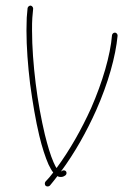

<svg xmlns="http://www.w3.org/2000/svg" viewBox="-20 -647 442 689"><path d="M143 5C140 9 140 16 144 20C148 23 155 23 159 19C168 8 177 -3 186 -15C189 -13 193 -12 196 -12C200 -12 203 -12 206 -13C209 -14 212 -16 215 -18C219 -21 220 -28 217 -32C214 -36 207 -37 203 -34C202 -33 201 -33 200 -32C200 -32 200 -32 199 -32C248 -98 291 -175 325 -251C368 -348 395 -444 402 -519C402 -525 398 -529 393 -530C387 -530 383 -526 382 -521C376 -448 348 -353 307 -259C273 -184 231 -109 183 -44C179 -49 176 -57 172 -65C161 -90 151 -124 141 -164C128 -219 116 -283 108 -348C100 -413 95 -479 95 -537C95 -556 95 -571 96 -583C97 -596 98 -606 99 -616C99 -621 95 -626 90 -627C85 -627 80 -623 79 -618C78 -608 77 -597 76 -584C76 -571 75 -556 75 -537C75 -479 80 -412 88 -346C97 -280 108 -214 121 -160C131 -118 143 -82 154 -57C160 -45 165 -35 171 -28C162 -16 153 -5 143 5Z"/></svg>

Font: Mistral SingleLine OTF-SVG Regular
Style: Regular
Weight: 300
Designer: François Chastanet, Élisa Garzelli, Anais Alves, Morgane Autin
Foundry: institut supérieur des arts et du design Toulouse / isdaT
Version: Version 1.000;hotconv 1.0.117;makeotfexe 2.5.65602 DEVELOPME